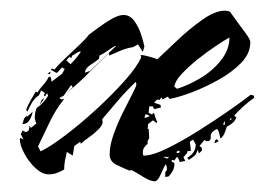

<svg xmlns="http://www.w3.org/2000/svg" viewBox="-20 -326 495 359"><path d="M269 13Q261 13 247.5 4.5Q234 -4 226 -8L222 -7Q212 -11 198.5 -17.5Q185 -24 185 -37Q185 -54 192.5 -75Q200 -96 210 -116Q220 -136 227.5 -150.5Q235 -165 235 -168L234 -173Q217 -157 201.5 -139Q186 -121 171 -103L172 -98Q172 -92 164 -84Q156 -76 146 -69Q136 -62 131 -57L130 -61L119 -53L116 -35L105 -42Q103 -34 101.5 -26Q100 -18 100 -9Q93 -5 86 -2.5Q79 0 71 0Q59 0 46.5 -11.5Q34 -23 25.5 -39Q17 -55 17 -66L18 -68L24 -65L19 -75L22 -82L28 -79L33 -81L35 -87L34 -91L38 -87L48 -95Q47 -97 46 -100.5Q45 -104 45 -105Q45 -117 49 -125H50Q62 -134 70 -147L68 -152L65 -147L63 -146L62 -148L64 -152L57 -157L53 -148Q45 -143 40 -134.5Q35 -126 31 -117L29 -121Q32 -129 37 -138Q42 -147 47 -155L50 -153Q55 -161 61 -167.5Q67 -174 71 -182L74 -183L76 -177V-173L96 -188L101 -197L96 -200L87 -190H85L76 -195H75L77 -198L82 -196Q88 -204 102.5 -217.5Q117 -231 130.5 -244Q144 -257 146 -261Q153 -266 165 -275Q177 -284 189.5 -291Q202 -298 211 -298Q223 -298 231 -287Q239 -276 243.5 -262.5Q248 -249 250 -239L247 -229L238 -243L229 -238Q217 -236 206 -231.5Q195 -227 184 -222V-227L148 -192Q138 -181 127.5 -172Q117 -163 106 -153L116 -163L113 -167L99 -147L91 -143L95 -140L100 -141Q84 -121 73 -98Q62 -75 51 -52L56 -43Q73 -51 101.5 -72.5Q130 -94 160 -121.5Q190 -149 213.5 -175.5Q237 -202 244 -219L243 -223H246Q248 -223 259.5 -220Q271 -217 274 -215Q288 -228 310.5 -249.5Q333 -271 357.5 -288.5Q382 -306 400 -306Q406 -306 410 -304Q414 -298 423 -286Q432 -274 440 -263Q448 -252 448 -247Q448 -226 431 -208.5Q414 -191 389 -177Q364 -163 339 -153.5Q314 -144 297 -141L294 -145H293L284 -140L282 -144L278 -139L274 -140L268 -134L280 -130L281 -125L268 -122L266 -127H259L258 -115L264 -112L268 -115Q269 -111 270.5 -106.5Q272 -102 274 -98L273 -96L266 -101L257 -94L256 -85H258L259 -68L256 -62V-57Q247 -50 247 -41Q247 -37 248 -35Q265 -35 292.5 -48.5Q320 -62 351 -81.5Q382 -101 408.5 -119.5Q435 -138 449 -149L455 -147V-143Q445 -136 435.5 -127.5Q426 -119 418 -110L422 -106L418 -99Q415 -96 411.5 -93.5Q408 -91 404 -89Q403 -85 400 -77.5Q397 -70 392 -67Q391 -72 390 -76.5Q389 -81 386 -85Q373 -79 374 -70.5Q375 -62 367 -62L362 -64L353 -53L357 -50L358 -45L352 -39L350 -46L346 -37Q343 -34 339.5 -31.5Q336 -29 333 -27L330 -31Q346 -40 346 -56L341 -65L335 -61L337 -44L330 -43V-40L323 -32L326 -26V-25L316 -23Q314 -30 311 -33L306 -26L301 -27V-24L304 -22H306V-19Q306 -12 303 -6.5Q300 -1 295 4L289 5V-4L292 -8V-12Q292 -15 290 -19Q287 -15 281 -1Q275 13 269 13ZM311 -160Q331 -166 354 -179.5Q377 -193 393 -213Q409 -233 409 -256Q400 -251 383.5 -240Q367 -229 349.5 -215Q332 -201 319.5 -187.5Q307 -174 306 -164ZM139 -190 147 -193H148L197 -240H195Q188 -236 181 -231Q174 -226 166 -222L165 -216Q159 -211 149 -204.5Q139 -198 139 -190ZM112 -206Q117 -211 122 -217Q127 -223 131 -229L130 -230Q126 -229 122.5 -226.5Q119 -224 115 -222L113 -217L110 -220L104 -213ZM73 -187 69 -189 75 -192ZM54 -130 58 -139 62 -143 61 -139ZM22 -94Q23 -98 24.5 -102.5Q26 -107 30 -109L31 -108L41 -117Q40 -110 35.5 -102Q31 -94 22 -94ZM250 -106H253L260 -109L255 -112H252ZM409 -101 413 -103 412 -106ZM400 -92 401 -100 397 -94ZM381 -58 382 -63 385 -66 389 -62ZM311 -40H315L316 -43L315 -44H313L310 -42V-41ZM292 -29 297 -33 294 -32 289 -33 285 -32 290 -31Z"/></svg>

Font: Kolker Brush
Style: Regular
Weight: 400
Designer: Robert E. Leuschke
Foundry: Robert E. Leuschke
Version: Version 1.010; ttfautohint (v1.8.3)